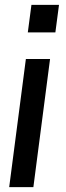

<svg xmlns="http://www.w3.org/2000/svg" viewBox="-20 -774 274 794"><path d="M118 0H18L87 -530H187ZM209 -640H95L110 -754H224Z"/></svg>

Font: Tanohe Sans Medium
Style: Italic
Weight: 500
Designer: Village Type and Design LLC & Cristiano Sobral
Foundry: Cooper Hewitt Smithsonian Design Museum
Version: Version 1.00;September 29, 2021;FontCreator 13.0.0.2655 64-b